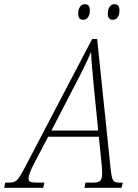

<svg xmlns="http://www.w3.org/2000/svg" viewBox="-76 -901 660 921"><path d="M466 -806C483 -806 497 -821 497 -852C497 -873 488 -881 473 -881C452 -881 441 -860 441 -836C441 -814 450 -806 466 -806ZM324 -806C341 -806 355 -821 355 -852C355 -873 345 -881 330 -881C310 -881 299 -860 299 -836C299 -814 308 -806 324 -806ZM-56 0H131L137 -25H108C69 -25 61 -28 61 -46C61 -59 69 -79 85 -112L155 -245H398L410 -128C412 -113 414 -85 414 -72C414 -32 404 -25 366 -25H334L329 0H507L513 -25H498C466 -25 461 -32 454 -97L390 -714H366L46 -103C8 -30 1 -25 -36 -25H-51ZM282 -490C316 -554 340 -603 361 -652C362 -604 369 -545 374 -486L395 -275H171Z"/></svg>

Font: Noto Serif Condensed ExtraLight
Style: Italic
Weight: 200
Width: 3
Italic angle: -12°
Designer: Monotype Design Team
Foundry: Monotype Imaging Inc.
Version: Version 2.013